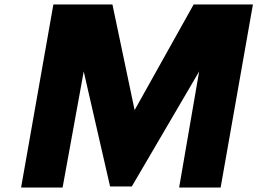

<svg xmlns="http://www.w3.org/2000/svg" viewBox="-20 -845 1159 865"><path d="M573.9 -5 877.2 -523 787 0H974L1119.5 -825H852.5L586.5 -349L486.5 -825H220.5L75 0H262L357.2 -523L475.9 -5Z"/></svg>

Font: Hussar Wysoki
Style: Obl
Weight: 700
Foundry: Cannot Into Space Fonts
Version: Version 0.92